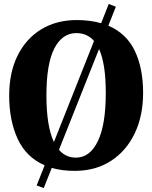

<svg xmlns="http://www.w3.org/2000/svg" viewBox="-20 -854 771 972"><path d="M361 11Q295.5 11.5 242 -4L201.5 98L165.5 85L206 -17Q112.5 -58 69.5 -150.8Q26.5 -243.5 26.5 -370.5Q26.5 -487 69.2 -573Q112 -659 189.5 -706Q267 -753 371.5 -752.5Q438 -752 492 -736.5L530.5 -834L566.5 -820L528.5 -724Q620.5 -684.5 662.5 -596.5Q704.5 -508.5 704.5 -384Q704.5 -267.5 662 -178.8Q619.5 -90 542.2 -39.8Q465 10.5 361 11ZM366 -686.5Q295.5 -686.5 255.2 -609Q215 -531.5 215 -371Q215 -291 224.8 -232.2Q234.5 -173.5 253 -135L456 -646.5Q421.5 -686.5 366 -686.5ZM515.5 -383Q515.5 -459.5 506.8 -514.5Q498 -569.5 481.5 -606L278.5 -95.5Q312.5 -56 364.5 -56Q435 -56 475.2 -139Q515.5 -222 515.5 -383Z"/></svg>

Font: Merriweather Black
Style: Regular
Weight: 900
Designer: Eben Sorkin
Foundry: Eben Sorkin
Version: Version 2.200;gftools[0.9.31]